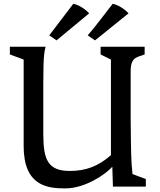

<svg xmlns="http://www.w3.org/2000/svg" viewBox="-20 -997 853 1026"><path d="M106.4 -216.3C106.4 -3.4 233.4 9.8 328.6 9.8C436.5 9.8 545.9 -66.9 580.1 -106C581.1 -64.5 583.5 0 583.5 0H759.3V-40L688 -66.9C680.2 -140.6 680.2 -176.3 678.2 -367.2V-618.2C678.2 -696.3 718.8 -691.4 752.9 -706.1V-747.1H517.6V-706.1L572.8 -678.7V-168C507.3 -110.4 441.4 -83.5 353.5 -83.5C238.3 -83.5 211.4 -140.6 211.4 -278.3V-401.9C211.4 -642.6 210 -695.8 223.6 -747.1H32.7V-706.1L106.4 -678.7ZM487.8 -781.2 667 -925.8C643.6 -950.7 609.4 -971.7 582 -976.6C536.6 -918.5 495.6 -862.3 448.7 -808.1ZM282.2 -781.2 456.5 -925.8C433.1 -950.7 398.9 -971.7 371.6 -976.6C326.7 -918.5 285.2 -862.3 243.2 -808.1Z"/></svg>

Font: Donegal One
Style: Regular
Weight: 400
Designer: Gary Lonergan
Foundry: Sorkin Type Co.
Version: Version 1.004